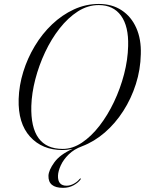

<svg xmlns="http://www.w3.org/2000/svg" viewBox="-20 -730 715 947"><path d="M467.5 -710.5Q533 -710.5 580.2 -679.2Q627.5 -648 652.2 -592.2Q677 -536.5 674.5 -462.5Q673 -387 650.2 -315.5Q627.5 -244 588.2 -182.8Q549 -121.5 497 -76.5Q445 -31.5 384.5 -8.5Q345 6 319 31.5Q293 57 280 85.2Q267 113.5 266 136.5Q264.5 186 308.5 186Q326 186 344 176.2Q362 166.5 372.5 153Q376 149.5 378.5 150Q380 151 377 155.5Q366 171 343 183.8Q320 196.5 291 196.5Q217.5 196.5 219 137Q220 109.5 248 70.8Q276 32 338 4.5Q322 7.5 310.2 8.8Q298.5 10 288 10Q188 10 128.2 -56Q68.5 -122 72 -241.5Q74 -308.5 94.8 -375.8Q115.5 -443 151.8 -503.2Q188 -563.5 237 -610Q286 -656.5 344.5 -683.5Q403 -710.5 467.5 -710.5ZM134.5 -208Q128.5 4.5 289.5 4.5Q337.5 4.5 383.8 -26.2Q430 -57 470.5 -109.2Q511 -161.5 542.2 -227.2Q573.5 -293 592 -364.2Q610.5 -435.5 612 -503Q615 -600 577 -652.5Q539 -705 467 -705Q413 -705 364.2 -673.8Q315.5 -642.5 274.2 -590Q233 -537.5 202.5 -472.5Q172 -407.5 154.2 -339Q136.5 -270.5 134.5 -208Z"/></svg>

Font: Fraunces 144pt S000 Light
Style: Italic
Weight: 300
Italic angle: -16°
Version: Version 1.000; ttfautohint (v1.8.3)